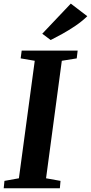

<svg xmlns="http://www.w3.org/2000/svg" viewBox="-28 -1016 491 1036"><path d="M-8 0 -4 -40 74 -54 159.5 -688 83.5 -701 89 -743H391L386 -701L305.5 -688L220.5 -54L298.5 -40L295 0ZM245.5 -800 200 -834 354 -996.5 443 -928.5Q413.5 -900 378.2 -876.2Q343 -852.5 308.2 -833.2Q273.5 -814 245.5 -800Z"/></svg>

Font: Merriweather 48pt
Style: Bold Italic
Weight: 700
Italic angle: -7.8°
Version: Version 2.101